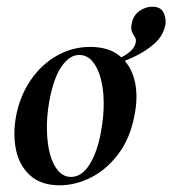

<svg xmlns="http://www.w3.org/2000/svg" viewBox="-20 -539 514 573"><path d="M158 14Q103 14 70.5 -15Q38 -44 28 -91Q18 -138 28 -193Q40 -254 72 -300.5Q104 -347 150 -373Q196 -399 249 -399Q305 -399 338 -371.5Q371 -344 382 -297.5Q393 -251 381 -193Q368 -125 332.5 -78.5Q297 -32 251 -9Q205 14 158 14ZM192 -11Q224 -11 247.5 -48.5Q271 -86 282 -149Q290 -194 289.5 -234.5Q289 -275 280 -307Q271 -339 255 -357Q239 -375 216 -375Q188 -375 164 -341Q140 -307 127 -236Q119 -191 120 -150Q121 -109 129.5 -78Q138 -47 154 -29Q170 -11 192 -11ZM302 -337 301 -351Q379 -377 385 -412Q387 -422 382.5 -428.5Q378 -435 374 -444Q370 -453 373 -468Q378 -494 396.5 -506.5Q415 -519 434 -519Q459 -519 467.5 -502.5Q476 -486 474 -467Q468 -433 441 -409Q414 -385 377 -368Q340 -351 302 -337Z"/></svg>

Font: Cormorant Garamond Light
Style: Italic
Weight: 300
Italic angle: -10°
Designer: Christian Thalmann (Catharsis Fonts)
Foundry: Catharsis Fonts
Version: Version 4.001